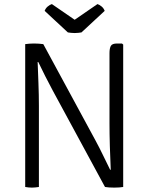

<svg xmlns="http://www.w3.org/2000/svg" viewBox="-20 -894 710 918"><path d="M232.5 -460.5Q213 -496.5 196.2 -530Q179.5 -563.5 163 -597.5H160Q161.5 -553 163.8 -496.2Q166 -439.5 166 -388V0Q146.5 3 132.5 3Q118 3 100.5 0V-683Q109 -684.5 121 -685.2Q133 -686 142.5 -686Q153.5 -686 165.8 -685.2Q178 -684.5 187 -683L436.5 -222.5Q456 -186.5 473 -151Q490 -115.5 506.5 -82.5H509.5Q507 -136 505.2 -194.8Q503.5 -253.5 503.5 -305.5V-640Q503.5 -662.5 509.8 -674.2Q516 -686 539.5 -686H563L569 -681V0Q551.5 3 526 3Q499.5 3 482 0ZM446 -874.5Q455.5 -871.5 465.8 -863Q476 -854.5 480.5 -842L369.5 -739Q363 -738 354.5 -737Q346 -736 337 -736Q328 -736 319.5 -737Q311 -738 304.5 -739L193.5 -842Q198 -854.5 208.2 -863Q218.5 -871.5 228 -874.5L337 -799.5Z"/></svg>

Font: Signika Negative SC Light
Style: Regular
Weight: 300
Designer: Anna Giedryś
Foundry: Anna Giedryś
Version: Version 2.000; ttfautohint (v1.8.3) -l 8 -r 50 -G 200 -x 9 -